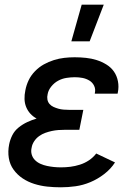

<svg xmlns="http://www.w3.org/2000/svg" viewBox="-20 -786 590 818"><path d="M239 12Q210 12 181.5 9Q153 6 126 -2.5Q99 -11 76.5 -26Q54 -41 38 -63Q22 -85 17.5 -113Q13 -141 19 -171Q23 -191 32.5 -210Q42 -229 59.5 -243Q77 -257 96.5 -266Q116 -275 136 -281Q121 -289 109.5 -301.5Q98 -314 91.5 -330Q85 -346 84.5 -364Q84 -382 88 -401Q92 -423 102 -444Q112 -465 129 -482.5Q146 -500 166.5 -511.5Q187 -523 209.5 -530Q232 -537 254 -539.5Q276 -542 298 -542Q322 -542 346 -539.5Q370 -537 392 -530Q414 -523 433.5 -511Q453 -499 465.5 -481Q478 -463 482.5 -439.5Q487 -416 482 -392L481 -387H384V-389Q388 -406 381 -420.5Q374 -435 360.5 -443Q347 -451 331.5 -454Q316 -457 299 -457Q281 -457 262.5 -454Q244 -451 227.5 -442Q211 -433 198.5 -417.5Q186 -402 183 -385Q180 -373 182 -362Q184 -351 191 -343Q198 -335 208 -330.5Q218 -326 228.5 -323Q239 -320 250.5 -319Q262 -318 274 -318H335L318 -233H257Q243 -233 229 -232Q215 -231 201 -228Q187 -225 173 -220Q159 -215 146.5 -206Q134 -197 125.5 -184Q117 -171 115 -158Q111 -142 115 -128Q119 -114 129 -104Q139 -94 152.5 -88Q166 -82 180.5 -79Q195 -76 209.5 -74.5Q224 -73 240 -73Q260 -73 280 -75.5Q300 -78 320.5 -84.5Q341 -91 359 -103Q377 -115 390 -132L470 -94Q452 -66 424 -44.5Q396 -23 365 -10Q334 3 302 7.5Q270 12 239 12ZM284 -610 328 -766H422L362 -610Z"/></svg>

Font: Lode Dark
Style: Bold Italic
Weight: 700
Italic angle: -11°
Monospace: yes
Designer: Belleve Invis
Foundry: Belleve Invis
Version: Version 29.2.0; ttfautohint (v1.8.3)